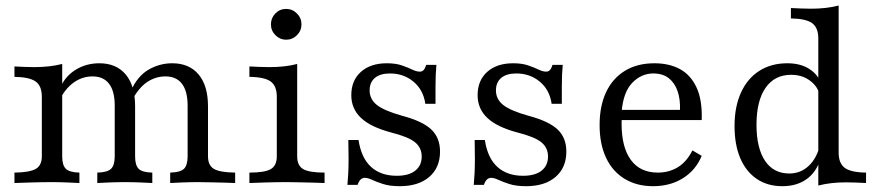

<svg xmlns="http://www.w3.org/2000/svg" viewBox="-20 -652 3130 684"><path d="M586.3 0V-37.1Q621.8 -37.9 635.1 -50.4Q648.4 -62.9 648.4 -95.2V-275.8Q648.4 -327.4 628.2 -353.6Q608.1 -379.8 569.4 -379.8Q534.7 -379.8 504.8 -360.1Q475 -340.3 450.8 -296L446 -327.4Q469.4 -380.6 508.9 -403.6Q548.4 -426.6 593.5 -426.6Q654 -426.6 687.5 -386.7Q721 -346.8 721 -273.4V-95.2Q721 -62.9 741.9 -50.4Q762.9 -37.9 817.7 -37.1V0Q805.6 -0.8 783.5 -1.2Q761.3 -1.6 735.5 -2.4Q709.7 -3.2 684.7 -3.2Q656.5 -3.2 628.6 -2Q600.8 -0.8 586.3 0ZM31.5 0V-37.1Q86.3 -37.9 107.7 -50.4Q129 -62.9 129 -95.2V-307.3Q129 -346 106.9 -361.7Q84.7 -377.4 31.5 -378.2V-415.3Q48.4 -414.5 66.1 -413.7Q83.9 -412.9 102.4 -412.9Q129.8 -412.9 154.8 -415.7Q179.8 -418.5 201.6 -424.2V-95.2Q201.6 -62.9 214.9 -50.4Q228.2 -37.9 262.9 -37.1V0Q246 -0.8 219.4 -2Q192.7 -3.2 163.7 -3.2Q129 -3.2 92.3 -2Q55.6 -0.8 31.5 0ZM326.6 0V-37.1Q362.1 -37.9 375.4 -50.4Q388.7 -62.9 388.7 -95.2V-275.8Q388.7 -327.4 368.5 -353.6Q348.4 -379.8 309.7 -379.8Q275.8 -379.8 246.8 -360.9Q217.7 -341.9 196 -304L197.6 -346Q216.1 -383.9 252.4 -405.2Q288.7 -426.6 333.9 -426.6Q394.4 -426.6 427.8 -386.7Q461.3 -346.8 461.3 -273.4V-95.2Q461.3 -62.9 474.2 -50.4Q487.1 -37.9 522.6 -37.1V0Q508.9 -0.8 480.6 -2Q452.4 -3.2 425 -3.2Q396.8 -3.2 369 -2Q341.1 -0.8 326.6 0Z M868.5 0V-37.1Q923.4 -37.1 944.8 -49.6Q966.1 -62.1 966.1 -95.2V-307.3Q966.1 -345.2 944.8 -361.3Q923.4 -377.4 868.5 -378.2V-415.3Q885.5 -414.5 903.2 -413.7Q921 -412.9 939.5 -412.9Q967.7 -412.9 992.7 -415.7Q1017.7 -418.5 1038.7 -424.2V-95.2Q1038.7 -62.1 1060.1 -49.6Q1081.5 -37.1 1136.3 -37.1V0Q1123.4 -0.8 1101.2 -1.2Q1079 -1.6 1053.2 -2.4Q1027.4 -3.2 1002.4 -3.2Q964.5 -3.2 926.2 -2Q887.9 -0.8 868.5 0ZM999.2 -510.5Q977.4 -510.5 961.3 -526.6Q945.2 -542.7 945.2 -565.3Q945.2 -587.9 960.9 -604Q976.6 -620.2 999.2 -620.2Q1021.8 -620.2 1037.9 -604Q1054 -587.9 1054 -565.3Q1054 -542.7 1037.9 -526.6Q1021.8 -510.5 999.2 -510.5Z M1404 11.3Q1368.5 11.3 1344.8 3.6Q1321 -4 1305.6 -11.3Q1290.3 -18.5 1279.8 -18.5Q1262.1 -18.5 1254 6.5H1217.7Q1219.4 -11.3 1220.6 -33.5Q1221.8 -55.6 1221.8 -85.1Q1221.8 -114.5 1221 -153.2H1257.3Q1266.9 -89.5 1301.6 -57.7Q1336.3 -25.8 1393.5 -25.8Q1436.3 -25.8 1459.3 -44Q1482.3 -62.1 1482.3 -94.4Q1482.3 -125.8 1458.5 -145.2Q1434.7 -164.5 1374.2 -179.8Q1300.8 -199.2 1266.1 -231.9Q1231.5 -264.5 1231.5 -312.9Q1231.5 -365.3 1265.7 -396Q1300 -426.6 1358.1 -426.6Q1389.5 -426.6 1411.7 -419Q1433.9 -411.3 1448.8 -404Q1463.7 -396.8 1475.8 -396.8Q1483.9 -396.8 1489.1 -402.4Q1494.4 -408.1 1498.4 -421H1534.7Q1533.1 -404 1532.3 -385.5Q1531.5 -366.9 1531.5 -342.7Q1531.5 -318.5 1531.5 -282.3H1495.2Q1487.9 -332.3 1452.8 -361.3Q1417.7 -390.3 1369.4 -390.3Q1334.7 -390.3 1315.7 -374.6Q1296.8 -358.9 1296.8 -329.8Q1296.8 -298.4 1323 -277.8Q1349.2 -257.3 1412.9 -239.5Q1485.5 -220.2 1516.5 -190.7Q1547.6 -161.3 1547.6 -112.1Q1547.6 -54.8 1509.3 -21.8Q1471 11.3 1404 11.3Z M1854 11.3Q1818.5 11.3 1794.8 3.6Q1771 -4 1755.6 -11.3Q1740.3 -18.5 1729.8 -18.5Q1712.1 -18.5 1704 6.5H1667.7Q1669.4 -11.3 1670.6 -33.5Q1671.8 -55.6 1671.8 -85.1Q1671.8 -114.5 1671 -153.2H1707.3Q1716.9 -89.5 1751.6 -57.7Q1786.3 -25.8 1843.5 -25.8Q1886.3 -25.8 1909.3 -44Q1932.3 -62.1 1932.3 -94.4Q1932.3 -125.8 1908.5 -145.2Q1884.7 -164.5 1824.2 -179.8Q1750.8 -199.2 1716.1 -231.9Q1681.5 -264.5 1681.5 -312.9Q1681.5 -365.3 1715.7 -396Q1750 -426.6 1808.1 -426.6Q1839.5 -426.6 1861.7 -419Q1883.9 -411.3 1898.8 -404Q1913.7 -396.8 1925.8 -396.8Q1933.9 -396.8 1939.1 -402.4Q1944.4 -408.1 1948.4 -421H1984.7Q1983.1 -404 1982.3 -385.5Q1981.5 -366.9 1981.5 -342.7Q1981.5 -318.5 1981.5 -282.3H1945.2Q1937.9 -332.3 1902.8 -361.3Q1867.7 -390.3 1819.4 -390.3Q1784.7 -390.3 1765.7 -374.6Q1746.8 -358.9 1746.8 -329.8Q1746.8 -298.4 1773 -277.8Q1799.2 -257.3 1862.9 -239.5Q1935.5 -220.2 1966.5 -190.7Q1997.6 -161.3 1997.6 -112.1Q1997.6 -54.8 1959.3 -21.8Q1921 11.3 1854 11.3Z M2306.5 11.3Q2248.4 11.3 2205.2 -14.9Q2162.1 -41.1 2139.1 -89.9Q2116.1 -138.7 2116.1 -206.5Q2116.1 -274.2 2139.1 -323.4Q2162.1 -372.6 2206 -399.6Q2250 -426.6 2311.3 -426.6Q2363.7 -426.6 2402 -406Q2440.3 -385.5 2461.3 -340.7Q2482.3 -296 2479.8 -224.2H2162.9L2162.1 -260.5H2402.4Q2404 -297.6 2394 -327Q2383.9 -356.5 2362.5 -373.4Q2341.1 -390.3 2307.3 -390.3Q2264.5 -390.3 2232.3 -356.9Q2200 -323.4 2194.4 -251.6L2196 -249.2Q2195.2 -241.1 2194.8 -231.5Q2194.4 -221.8 2194.4 -211.3Q2194.4 -127.4 2227.4 -82.3Q2260.5 -37.1 2323.4 -37.1Q2362.9 -37.1 2394.4 -56Q2425.8 -75 2446.8 -116.1L2479.8 -96.8Q2458.9 -46 2413.3 -17.3Q2367.7 11.3 2306.5 11.3Z M2895.2 8.9V-515.3Q2895.2 -553.2 2873.4 -569.4Q2851.6 -585.5 2797.6 -586.3V-623.4Q2814.5 -622.6 2832.7 -621.8Q2850.8 -621 2869.4 -621Q2896.8 -621 2921.4 -623.8Q2946 -626.6 2967.7 -632.3V-108.1Q2967.7 -70.2 2989.5 -54Q3011.3 -37.9 3065.3 -37.1V0Q3049.2 -0.8 3031 -1.6Q3012.9 -2.4 2994.4 -2.4Q2966.9 -2.4 2942.3 0.4Q2917.7 3.2 2895.2 8.9ZM2766.9 11.3Q2714.5 11.3 2676.2 -14.5Q2637.9 -40.3 2617.3 -88.3Q2596.8 -136.3 2596.8 -203.2Q2596.8 -271.8 2619.8 -322.2Q2642.7 -372.6 2685.1 -399.6Q2727.4 -426.6 2784.7 -426.6Q2832.3 -426.6 2863.7 -406Q2895.2 -385.5 2904.8 -354L2897.6 -322.6Q2887.9 -350 2861.3 -367.7Q2834.7 -385.5 2798.4 -385.5Q2739.5 -385.5 2707.3 -339.1Q2675 -292.7 2675 -207.3Q2675 -125 2705.2 -79.4Q2735.5 -33.9 2791.9 -33.9Q2832.3 -33.9 2861.3 -61.3Q2890.3 -88.7 2901.6 -137.1L2907.3 -103.2Q2896 -48.4 2859.7 -18.5Q2823.4 11.3 2766.9 11.3Z"/></svg>

Font: Playfair 9pt Light
Style: Regular
Weight: 300
Designer: Claus Eggers Sørensen
Foundry: Claus Eggers Sørensen
Version: Version 2.001;gftools[0.9.30]